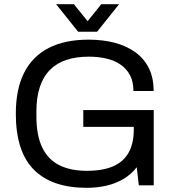

<svg xmlns="http://www.w3.org/2000/svg" viewBox="-20 -888 836 920"><path d="M394.9 12Q229 12 142.4 -74.9Q55.8 -161.8 55.8 -343Q55.8 -461.2 95.9 -540Q136 -618.7 213.8 -658.4Q291.6 -698 404.4 -698Q473.6 -698 530.7 -682.8Q587.8 -667.5 629.5 -637Q671.2 -606.5 693.7 -560.5Q716.2 -514.5 716.2 -452H619.4Q619.4 -496 603.1 -527.3Q586.7 -558.5 557.6 -578.5Q528.4 -598.6 489.4 -607.5Q450.4 -616.5 405.6 -616.5Q346 -616.5 299.2 -601.3Q252.5 -586.1 220.1 -553.9Q187.8 -521.6 171.1 -471.9Q154.4 -422.1 154.4 -353V-332Q154.4 -238.6 182.7 -180.6Q210.9 -122.6 265 -96.1Q319.1 -69.5 395.5 -69.5Q472.4 -69.5 522.2 -91.2Q571.9 -112.9 596.5 -157Q621.1 -201.2 621.1 -267.7V-280.2H379.1V-360.6H716.6V0H645.2L635.2 -86.6Q608.4 -52 571.2 -30.2Q533.9 -8.4 489.5 1.8Q445.1 12 394.9 12ZM248.8 -868H334L421.8 -759.4L377.7 -758.9L465.4 -868H550.7L445.2 -736H354.3Z"/></svg>

Font: Archivo SemiBold
Style: Regular
Weight: 600
Designer: Hector Gatti
Foundry: Omnibus-Type
Version: Version 2.001